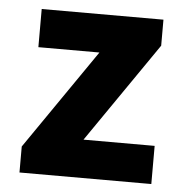

<svg xmlns="http://www.w3.org/2000/svg" viewBox="-42 -537 545 578"><g transform="rotate(5 230.0 -248.0)"><path d="M37.5 0V-78.6L245.8 -380.8H61.3V-496.1H429.2V-417.5L220.9 -115.3H435.9V0Z"/></g></svg>

Font: Source Sans 3 Variable
Style: Regular
Weight: 200
Designer: Paul D. Hunt
Foundry: Adobe Systems Incorporated
Version: Version 3.026